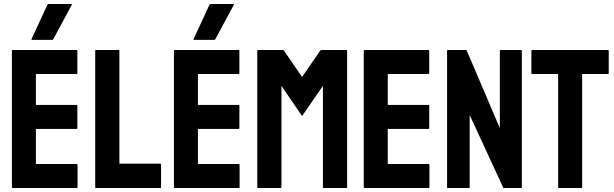

<svg xmlns="http://www.w3.org/2000/svg" viewBox="-20 -948 3098 968"><path d="M44 0Q40 0 40 -4V-692Q40 -696 44 -696H366Q370 -696 370 -692V-579Q370 -575 366 -575H161V-419H366Q370 -419 370 -415V-302Q370 -298 366 -298H161V-121H367Q371 -121 371 -116V-4Q371 0 367 0ZM141 -747Q137 -747 139 -751L219 -924Q221 -928 225 -928H340Q344 -928 342 -924L249 -751Q247 -747 243 -747Z M464 0Q460 0 460 -4V-692Q460 -696 464 -696H578Q582 -696 582 -692V-123H788Q792 -123 792 -119V-4Q792 0 788 0Z M861 0Q857 0 857 -4V-692Q857 -696 861 -696H1183Q1187 -696 1187 -692V-579Q1187 -575 1183 -575H978V-419H1183Q1187 -419 1187 -415V-302Q1187 -298 1183 -298H978V-121H1184Q1188 -121 1188 -116V-4Q1188 0 1184 0ZM958 -747Q954 -747 956 -751L1036 -924Q1038 -928 1042 -928H1157Q1161 -928 1159 -924L1066 -751Q1064 -747 1060 -747Z M1281 0Q1277 0 1277 -4V-692Q1277 -696 1281 -696H1405Q1409 -696 1412 -692L1503 -560L1594 -692Q1597 -696 1601 -696H1726Q1730 -696 1730 -692V-4Q1730 0 1726 0H1612Q1608 0 1608 -4V-515L1503 -363L1399 -515V-4Q1399 0 1395 0Z M1818 0Q1814 0 1814 -4V-692Q1814 -696 1818 -696H2140Q2144 -696 2144 -692V-579Q2144 -575 2140 -575H1935V-419H2140Q2144 -419 2144 -415V-302Q2144 -298 2140 -298H1935V-121H2141Q2145 -121 2145 -116V-4Q2145 0 2141 0Z M2238 0Q2234 0 2234 -4V-692Q2234 -696 2238 -696H2332L2500 -302V-692Q2500 -696 2504 -696H2607Q2611 -696 2611 -692V-4Q2611 0 2607 0H2518L2348 -368V-4Q2348 0 2344 0Z M2798 0Q2794 0 2794 -4V-575H2663Q2659 -575 2659 -579V-692Q2659 -696 2663 -696H3045Q3049 -696 3049 -692V-579Q3049 -575 3045 -575H2915V-4Q2915 0 2911 0Z"/></svg>

Font: AL Dynamic
Style: Regular
Weight: 400
Version: Version 1.000; ttfautohint (v1.8.2) -l 8 -r 50 -G 200 -x 14 